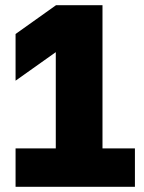

<svg xmlns="http://www.w3.org/2000/svg" viewBox="-20 -720 555 740"><path d="M40 0V-148H195V-519L40 -409V-589L196 -700H375V-148H500V0Z"/></svg>

Font: Golos Text VF
Style: Regular
Weight: 400
Designer: A.Korolkova, Vitaly Kuzmin
Foundry: ParaType Ltd
Version: Version 2.003